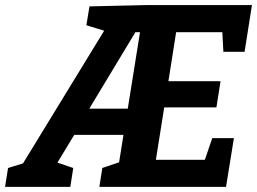

<svg xmlns="http://www.w3.org/2000/svg" viewBox="-56 -724 997 744"><path d="M-36.4 0 -24.8 -73 62.6 -99.9 20.2 -69.7 357.5 -621.2 368.7 -598.5 278.8 -626.3 290.7 -699.3 510.3 -704.3H920.3L891.8 -523.3H809.6L804.4 -620.7L825.4 -599.3H603.7L630.1 -622L593 -386.6L576.8 -409.3H798.6L782.6 -307.8H557.4L584.5 -333.9L543.5 -76.1L527.9 -104.9H753.5L729.1 -79.5L766.5 -188.7H850.4L819.9 0H329L340.5 -73L425.7 -102L402.7 -77.6L426.2 -224.8L446.5 -201.4H212.8L245.6 -224.5L151.7 -69.1L148.7 -99.9L227.9 -73L216.4 0ZM278.6 -284 265.3 -303H461.1L436 -283.7L489 -614.5L508.6 -599.3H447.2L477.3 -613.5Z"/></svg>

Font: Bitter Thin
Style: Italic
Weight: 100
Italic angle: -9°
Designer: Sol Matas, and Bitter project Authors
Foundry: Sol Matas
Version: Version 2.002